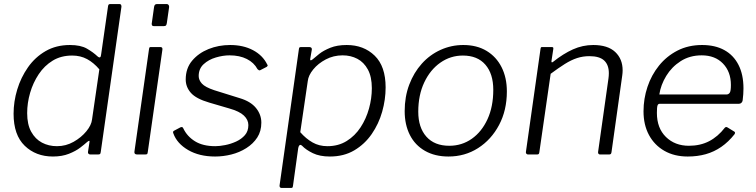

<svg xmlns="http://www.w3.org/2000/svg" viewBox="-20 -762 3727 947"><path d="M426 0Q420 0 416.5 -3.5Q413 -7 414 -13L421 -59Q423 -67 420 -67.5Q417 -68 409 -61Q398 -51 376 -34Q354 -17 320 -3.5Q286 10 241 10Q157 10 102 -43Q47 -96 47 -201Q47 -261 65 -320.5Q83 -380 118 -430Q153 -480 205 -510Q257 -540 325 -540Q378 -540 409 -522Q440 -504 461 -484Q469 -477 473.5 -479.5Q478 -482 479 -495L513 -732Q514 -738 516.5 -740Q519 -742 524 -742H570Q579 -742 579 -729L477 -13Q476 -5 473.5 -2.5Q471 0 462 0ZM470 -420Q442 -453 409.5 -470.5Q377 -488 336 -488Q281 -488 240 -463Q199 -438 171 -396Q143 -354 128.5 -304Q114 -254 114 -204Q114 -148 134 -112Q154 -76 187 -58.5Q220 -41 261 -41Q305 -41 343 -62.5Q381 -84 406 -114.5Q431 -145 434 -173Z M709 -13Q708 -4 705.5 -2Q703 0 694 0H657Q649 0 645.5 -3.5Q642 -7 643 -14L715 -520Q716 -527 718 -528.5Q720 -530 725 -530H771Q777 -530 779.5 -526.5Q782 -523 781 -517ZM803 -649Q802 -641 799 -637Q796 -633 787 -633H739Q732 -633 729.5 -638Q727 -643 729 -650L740 -728Q742 -742 754 -742H803Q808 -742 811.5 -737.5Q815 -733 814 -726Z M1041 10Q963 10 908 -22Q853 -54 835 -104Q831 -113 838 -117L870 -134Q875 -136 878.5 -135Q882 -134 884 -129Q903 -89 942 -65Q981 -41 1042 -41Q1063 -41 1091 -46.5Q1119 -52 1145 -64Q1171 -76 1188 -95.5Q1205 -115 1205 -145Q1205 -171 1183 -192Q1161 -213 1111 -227L1012 -256Q947 -275 921.5 -304Q896 -333 896 -370Q896 -425 927.5 -462.5Q959 -500 1008.5 -520Q1058 -540 1115 -540Q1180 -540 1228 -514.5Q1276 -489 1298 -444Q1301 -441 1300 -438Q1299 -435 1295 -432L1264 -416Q1260 -414 1257 -415.5Q1254 -417 1250 -421Q1233 -453 1197.5 -471Q1162 -489 1112 -489Q1080 -489 1044.5 -478.5Q1009 -468 984.5 -445.5Q960 -423 960 -387Q960 -367 976 -349.5Q992 -332 1037 -317L1162 -278Q1216 -262 1242.5 -229.5Q1269 -197 1269 -157Q1269 -115 1249 -84Q1229 -53 1195 -31.5Q1161 -10 1121 0Q1081 10 1041 10Z M1368 165Q1363 165 1360.5 161Q1358 157 1359 152L1454 -518Q1455 -526 1457 -528Q1459 -530 1468 -530H1505Q1512 -530 1515.5 -526.5Q1519 -523 1518 -517L1510 -471Q1509 -465 1512.5 -464.5Q1516 -464 1523 -470Q1534 -480 1555 -496.5Q1576 -513 1609.5 -526.5Q1643 -540 1690 -540Q1774 -540 1828 -487.5Q1882 -435 1882 -331Q1882 -271 1865 -211Q1848 -151 1813.5 -101Q1779 -51 1727.5 -20.5Q1676 10 1607 10Q1557 10 1523 -6.5Q1489 -23 1470 -43Q1462 -50 1457.5 -46Q1453 -42 1451 -32L1425 155Q1424 161 1422.5 163Q1421 165 1415 165H1368ZM1595 -41Q1649 -41 1690 -66.5Q1731 -92 1758.5 -134Q1786 -176 1800 -226.5Q1814 -277 1814 -327Q1814 -383 1794.5 -419Q1775 -455 1742.5 -472Q1710 -489 1670 -489Q1625 -489 1587 -469Q1549 -449 1525 -419.5Q1501 -390 1498 -362L1461 -110Q1489 -78 1521.5 -59.5Q1554 -41 1595 -41Z M2192 10Q2125 10 2076 -18Q2027 -46 2001.5 -96.5Q1976 -147 1976 -214Q1976 -285 1998.5 -344.5Q2021 -404 2060.5 -448Q2100 -492 2153 -516Q2206 -540 2265 -540Q2332 -540 2380 -511Q2428 -482 2454 -430.5Q2480 -379 2480 -311Q2480 -218 2441.5 -145.5Q2403 -73 2338 -31.5Q2273 10 2192 10ZM2196 -43Q2258 -43 2307 -77.5Q2356 -112 2384.5 -174Q2413 -236 2413 -319Q2413 -398 2374 -443Q2335 -488 2263 -488Q2202 -488 2152 -453Q2102 -418 2072.5 -355.5Q2043 -293 2043 -211Q2043 -133 2083 -88Q2123 -43 2196 -43Z M2585 0Q2579 0 2576 -4Q2573 -8 2574 -13L2646 -521Q2647 -527 2648.5 -528.5Q2650 -530 2655 -530H2701Q2706 -530 2708 -528Q2710 -526 2709 -520L2700 -461Q2699 -450 2708 -457Q2758 -497 2806 -518.5Q2854 -540 2906 -540Q2978 -540 3014.5 -505.5Q3051 -471 3051 -415Q3051 -409 3050.5 -402.5Q3050 -396 3049 -389L2996 -11Q2995 -5 2992.5 -2.5Q2990 0 2983 0H2940Q2934 0 2931.5 -4Q2929 -8 2930 -13L2981 -374Q2982 -381 2982.5 -388Q2983 -395 2983 -401Q2983 -442 2960 -463.5Q2937 -485 2887 -485Q2855 -485 2826 -475.5Q2797 -466 2766 -446.5Q2735 -427 2696 -398L2640 -10Q2639 -4 2636.5 -2Q2634 0 2627 0H2585Z M3372 10Q3306 10 3257 -18Q3208 -46 3181 -96Q3154 -146 3154 -213Q3154 -275 3173.5 -333.5Q3193 -392 3230.5 -438.5Q3268 -485 3321.5 -512.5Q3375 -540 3443 -540Q3507 -540 3552.5 -515Q3598 -490 3622.5 -442Q3647 -394 3647 -326Q3647 -312 3646 -297.5Q3645 -283 3643 -267Q3642 -260 3637 -255Q3632 -250 3624 -250H3233Q3226 -250 3223 -241.5Q3220 -233 3220 -205Q3220 -130 3264.5 -86.5Q3309 -43 3378 -43Q3434 -43 3477.5 -65.5Q3521 -88 3555 -132Q3559 -136 3562.5 -135.5Q3566 -135 3569 -133L3600 -114Q3609 -110 3603 -100Q3573 -62 3537.5 -37.5Q3502 -13 3461 -1.5Q3420 10 3372 10ZM3563 -296Q3573 -296 3579 -304Q3585 -312 3585 -343Q3585 -408 3546 -448.5Q3507 -489 3441 -489Q3382 -489 3337.5 -460.5Q3293 -432 3266 -387.5Q3239 -343 3232 -296Z"/></svg>

Font: Libre Franklin Light
Style: Italic
Weight: 300
Italic angle: -8°
Designer: Pablo Impallari, Rodrigo Fuenzalida, Nhung Nguyen
Foundry: Impallari Type
Version: Version 3.000